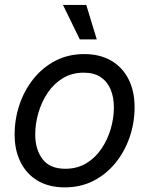

<svg xmlns="http://www.w3.org/2000/svg" viewBox="-20 -770 623 801"><path d="M250 11.7Q185.1 11.7 138.2 -15.6Q91.3 -43 66.2 -92.8Q41 -142.6 41 -208.5Q41 -272.5 61 -332.5Q81.1 -392.6 119.1 -440.4Q157.2 -488.3 210.9 -516.4Q264.6 -544.4 331.5 -544.4Q396.5 -544.4 443.6 -517.1Q490.7 -489.7 516.1 -439.9Q541.5 -390.1 541.5 -322.8Q541.5 -258.3 521 -198.2Q500.5 -138.2 462.2 -90.8Q423.8 -43.5 370.4 -15.9Q316.9 11.7 250 11.7ZM252.4 -65.9Q301.8 -65.9 339.6 -88.6Q377.4 -111.3 403.1 -149.2Q428.7 -187 441.9 -232.2Q455.1 -277.3 455.1 -322.3Q455.1 -364.3 441.4 -397Q427.7 -429.7 400.1 -448.2Q372.6 -466.8 329.1 -466.8Q280.3 -466.8 242.7 -444.1Q205.1 -421.4 179.4 -383.5Q153.8 -345.7 140.4 -300Q127 -254.4 127 -208.5Q127 -146.5 157.5 -106.2Q188 -65.9 252.4 -65.9ZM313 -605.5 242.7 -749.5H339.8L383.8 -605.5Z"/></svg>

Font: Inter 20pt
Style: Italic
Weight: 400
Italic angle: -9.3988°
Version: Version 4.001;git-66647c0bb